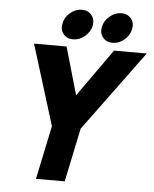

<svg xmlns="http://www.w3.org/2000/svg" viewBox="-58 -903 765 952"><g transform="rotate(5 325.0 -427.5)"><path d="M319 -430 487 -667H650L356 -267L300 0H157L213 -267L89 -667H251ZM280 -705Q248 -705 231 -727Q214 -749 221 -780Q227 -811 253.5 -833Q280 -855 311 -855Q343 -855 360 -833Q377 -811 371 -780Q364 -749 337.5 -727Q311 -705 280 -705ZM476 -705Q445 -705 427.5 -727Q410 -749 417 -780Q424 -811 450.5 -833Q477 -855 508 -855Q539 -855 556.5 -833Q574 -811 567 -780Q560 -749 534 -727Q508 -705 476 -705Z"/></g></svg>

Font: Epunda Sans
Style: Bold Italic
Weight: 700
Italic angle: -12.0243°
Designer: Simon Atzbach
Foundry: typofactur
Version: Version 2.204; ttfautohint (v1.8.4.7-5d5b)